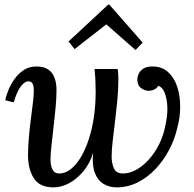

<svg xmlns="http://www.w3.org/2000/svg" viewBox="-20 -798 839 829"><path d="M638 -511Q679 -511 705.5 -487Q732 -463 745 -424Q758 -385 758 -337.5Q758 -290 745 -244Q734 -196 710 -150.5Q686 -105 651.5 -68.5Q617 -32 574.5 -10.5Q532 11 483 11Q452 11 427 -4Q402 -19 389.5 -52Q377 -85 382 -138Q368 -92 340 -58.5Q312 -25 278.5 -7Q245 11 211 11Q151 11 126 -28.5Q101 -68 101 -128Q101 -163 104.5 -203Q108 -243 113 -282Q118 -321 122 -354Q126 -387 126 -407Q126 -425 121 -436Q116 -447 102 -447Q88 -447 71 -426.5Q54 -406 39 -356L3 -365Q6 -384 16 -408.5Q26 -433 42.5 -456.5Q59 -480 82.5 -495.5Q106 -511 138 -511Q169 -511 188 -498Q207 -485 215.5 -462Q224 -439 224 -408Q224 -375 220 -333Q216 -291 211 -247.5Q206 -204 202 -167Q198 -130 198 -108Q198 -96 201 -82Q204 -68 212 -58.5Q220 -49 236 -49Q262 -49 286 -68Q310 -87 329.5 -120Q349 -153 363.5 -197.5Q378 -242 385.5 -293.5Q393 -345 393 -401Q393 -423 392 -449.5Q391 -476 388 -500H488Q490 -488 490.5 -475.5Q491 -463 491 -454Q491 -410 486.5 -363.5Q482 -317 476.5 -272.5Q471 -228 466.5 -189Q462 -150 462 -120Q462 -95 471.5 -72Q481 -49 511 -49Q539 -49 567.5 -64.5Q596 -80 622 -108.5Q648 -137 667 -175Q686 -213 694 -256Q698 -273 701 -298.5Q704 -324 701.5 -350.5Q699 -377 690.5 -398.5Q682 -420 664 -428Q657 -417 646 -411.5Q635 -406 621 -406Q606 -406 589.5 -417.5Q573 -429 573 -455Q573 -467 579 -480Q585 -493 599.5 -502Q614 -511 638 -511ZM565 -582 440 -692H438L302 -586L276 -619L447 -778H452L596 -614Z"/></svg>

Font: Lora Medium
Style: Italic
Weight: 500
Italic angle: -3°
Designer: Olga Karpushina, Alexei Vanyashin (Cyrillic)
Foundry: Cyreal
Version: Version 3.004